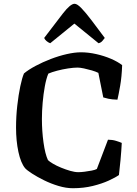

<svg xmlns="http://www.w3.org/2000/svg" viewBox="-20 -997 726 1017"><path d="M366 0Q330 0 290 -12Q250 -24 213.5 -42Q177 -60 150 -77.5Q123 -95 113 -106Q90 -134 77.5 -192.5Q65 -251 65 -321Q65 -380 71.5 -437.5Q78 -495 87.5 -540Q97 -585 107 -608Q131 -628 168.5 -648Q206 -668 249 -684.5Q292 -701 334 -710.5Q376 -720 409 -720Q448 -720 490 -710.5Q532 -701 568 -685.5Q604 -670 627 -652Q625 -591 616.5 -542.5Q608 -494 602 -469Q572 -470 554 -474Q536 -478 527 -481L501 -611Q487 -618 466.5 -624Q446 -630 425 -634.5Q404 -639 391 -639Q370 -639 340.5 -634.5Q311 -630 282.5 -622.5Q254 -615 236 -607Q225 -581 217.5 -540Q210 -499 206 -453.5Q202 -408 202 -367Q202 -303 210.5 -242Q219 -181 234 -149Q242 -141 260.5 -130Q279 -119 303.5 -109Q328 -99 352 -92Q376 -85 395 -85Q409 -85 428.5 -87.5Q448 -90 466 -93.5Q484 -97 493 -102L552 -257Q575 -257 594.5 -251Q614 -245 625 -240Q623 -200 618.5 -151Q614 -102 610 -70Q592 -57 556 -40.5Q520 -24 471.5 -12Q423 0 366 0ZM246 -768Q235 -772 226 -780Q217 -788 214 -796Q273 -874 313 -925.5Q353 -977 375 -977Q389 -977 412 -953Q435 -929 466 -888Q497 -847 535 -796Q531 -791 523 -781Q515 -771 502 -768L374 -872Z"/></svg>

Font: Texturina SemiBold
Style: Regular
Weight: 600
Designer: Guillermo Torres Carreño
Foundry: Omnibus-Type
Version: Version 1.002; ttfautohint (v1.8.3)